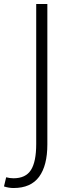

<svg xmlns="http://www.w3.org/2000/svg" viewBox="-62 -700 378 965"><path d="M-42 237 -31 191Q-13 196 6 196Q67 196 93.5 154.5Q120 113 120 24V-680H176V26Q176 132 134.5 188.5Q93 245 6 245Q-18 245 -42 237Z"/></svg>

Font: Martel Sans ExtraLight
Style: Regular
Weight: 275
Designer: Dan Reynolds and Mathieu Réguer
Foundry: Dan Reynolds and Mathieu Réguer
Version: Version 1.002; ttfautohint (v1.1) -l 5 -r 5 -G 72 -x 0 -D la